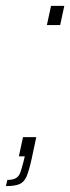

<svg xmlns="http://www.w3.org/2000/svg" viewBox="-59 -530 238 651"><path d="M100 -445 114 -510H159L145 -445ZM21 17 25 0H5L19 -65H64L48 10Q39 50 31 68.5Q23 87 7.5 94Q-8 101 -39 101L-34 80Q-15 80 -5 74Q5 68 9.5 56Q14 44 21 17Z"/></svg>

Font: Saira Ultra Condensed Thin
Style: Italic
Weight: 100
Width: 1
Italic angle: -12°
Designer: Hector Gatti with collaboration of the Omnibus-Type team
Foundry: Omnibus-Type
Version: Version 1.001; ttfautohint (v1.8)